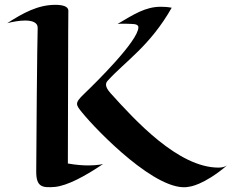

<svg xmlns="http://www.w3.org/2000/svg" viewBox="-20 -756 960 795"><path d="M920 -71C911 -65 899 -62 885 -62C718 -62 540 -257 437 -371C415 -396 415 -411 427 -423C501 -504 601 -566 691 -724C675 -727 660 -728 646 -728C582 -728 535 -697 467 -657C482 -659 523 -657 523 -657C544 -657 553 -652 553 -643C553 -587 375 -412 329 -368C307 -347 299 -336 299 -326C299 -316 307 -306 320 -290C380 -216 634 47 764 17C764 17 822 12 920 -71ZM407 -77C407 -77 386 -71 346 -71C323 -71 295 -73 261 -79C262 -678 263 -712 263 -712C263 -730 238 -736 209 -736C137 -736 75 -702 10 -660C33 -666 61 -671 84 -671C113 -671 137 -663 136 -640C134 -598 130 -110 130 -45C130 19 156 22 207 18C258 13 330 -25 407 -77Z"/></svg>

Font: Eagle Lake
Style: Regular
Weight: 400
Designer: Astigmatic (AOETI)
Foundry: Astigmatic (AOETI)
Version: Version 1.000